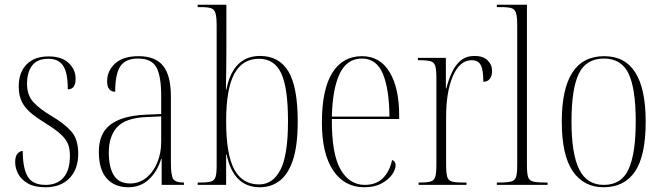

<svg xmlns="http://www.w3.org/2000/svg" viewBox="-20 -780 2795 810"><path d="M172 10Q125 10 97 -6.5Q69 -23 56.5 -47Q44 -71 44 -96Q44 -120 53.5 -131.5Q63 -143 76 -143Q76 -70 97 -35Q118 0 172 0Q221 0 248 -31Q275 -62 275 -123Q275 -152 267 -172Q259 -192 239 -211Q219 -230 183 -253Q142 -278 114.5 -300Q87 -322 73 -349Q59 -376 59 -416Q59 -474 92 -508Q125 -542 185 -542Q240 -542 269.5 -514.5Q299 -487 299 -448Q299 -403 266 -403Q266 -473 246.5 -502.5Q227 -532 184 -532Q137 -532 115.5 -503.5Q94 -475 94 -427Q94 -379 120 -350Q146 -321 200 -289Q251 -259 280.5 -226Q310 -193 310 -132Q310 -66 273 -28Q236 10 172 10Z M521 10Q464 10 430.5 -27Q397 -64 397 -140Q397 -216 445 -253.5Q493 -291 591 -296L660 -299V-375Q660 -460 639.5 -496.5Q619 -533 562 -533Q510 -533 488 -501Q466 -469 466 -393Q432 -393 432 -438Q432 -481 465.5 -512Q499 -543 565 -543Q635 -543 668 -502.5Q701 -462 701 -372V-93Q701 -39 711 -24.5Q721 -10 753 -10H756V0H662V-110H660Q644 -57 608.5 -23.5Q573 10 521 10ZM529 -6Q567 -6 596.5 -29.5Q626 -53 643 -93Q660 -133 660 -181V-289L595 -286Q509 -282 474 -243.5Q439 -205 439 -137Q439 -74 460.5 -40Q482 -6 529 -6Z M1076 10Q965 10 936 -128H934V0H814V-10H826Q856 -10 870.5 -14.5Q885 -19 889.5 -34Q894 -49 894 -80V-672Q894 -708 889 -724.5Q884 -741 870 -745.5Q856 -750 827 -750H814V-760H935V-564Q935 -536 934.5 -495.5Q934 -455 933 -402H935Q963 -544 1077 -544Q1157 -544 1196.5 -479Q1236 -414 1236 -267Q1236 -166 1216 -105.5Q1196 -45 1160 -17.5Q1124 10 1076 10ZM1073 -2Q1131 -2 1163 -63.5Q1195 -125 1195 -269Q1195 -409 1166.5 -470.5Q1138 -532 1072 -532Q1003 -532 968.5 -468.5Q934 -405 934 -268Q934 -130 968 -66Q1002 -2 1073 -2Z M1517 10Q1433 10 1385.5 -61Q1338 -132 1338 -262Q1338 -403 1382 -473Q1426 -543 1507 -543Q1583 -543 1623.5 -476Q1664 -409 1664 -293V-278H1380Q1379 -131 1416.5 -65.5Q1454 0 1519 0Q1567 0 1595.5 -28.5Q1624 -57 1634 -105Q1649 -100 1649 -83Q1649 -65 1634 -43.5Q1619 -22 1589.5 -6Q1560 10 1517 10ZM1623 -288Q1622 -405 1595 -469Q1568 -533 1507 -533Q1444 -533 1413.5 -470Q1383 -407 1380 -288Z M1746 0V-10H1753Q1783 -10 1797.5 -14.5Q1812 -19 1816.5 -35Q1821 -51 1821 -86V-451Q1821 -485 1816.5 -501Q1812 -517 1797 -521.5Q1782 -526 1749 -526H1743V-536H1861V-407H1863Q1872 -443 1886.5 -474.5Q1901 -506 1924 -525Q1947 -544 1982 -544Q2018 -544 2037 -525.5Q2056 -507 2056 -480Q2056 -460 2046.5 -447.5Q2037 -435 2019 -435Q2019 -486 2008 -506Q1997 -526 1970 -526Q1920 -526 1891 -460Q1862 -394 1862 -285V-86Q1862 -51 1866.5 -35Q1871 -19 1885.5 -14.5Q1900 -10 1931 -10H1948V0Z M2076 0V-10H2086Q2121 -10 2137 -14.5Q2153 -19 2157.5 -34.5Q2162 -50 2162 -84V-673Q2162 -709 2157 -725Q2152 -741 2138 -745.5Q2124 -750 2095 -750H2076V-760H2203V-84Q2203 -50 2207.5 -34.5Q2212 -19 2228 -14.5Q2244 -10 2279 -10H2290V0Z M2526 10Q2443 10 2396.5 -57.5Q2350 -125 2350 -267Q2350 -543 2529 -543Q2704 -543 2704 -267Q2704 -123 2659 -56.5Q2614 10 2526 10ZM2527 0Q2602 0 2632 -66.5Q2662 -133 2662 -267Q2662 -407 2631.5 -470Q2601 -533 2528 -533Q2453 -533 2422 -469.5Q2391 -406 2391 -267Q2391 -131 2423.5 -65.5Q2456 0 2527 0Z"/></svg>

Font: Noto Serif Display Condensed ExtraLight
Style: Regular
Weight: 200
Width: 3
Designer: Monotype Design Team
Foundry: Monotype Imaging Inc.
Version: Version 2.009